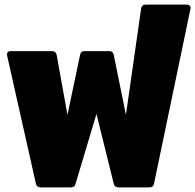

<svg xmlns="http://www.w3.org/2000/svg" viewBox="-20 -814 848 834"><path d="M612 -794C601 -794 595 -788 593 -777L527 -315L474 -576C472 -586 466 -592 455 -592H347C336 -592 330 -586 328 -576L273 -315L226 -576C224 -586 217 -592 206 -592H27C15 -592 8 -585 11 -572L136 -16C138 -6 146 0 156 0H288C298 0 305 -4 308 -15L399 -319L474 -16C476 -6 484 0 494 0H630C641 0 647 -6 649 -16L807 -774C810 -787 803 -794 791 -794Z"/></svg>

Font: LINE Seed Sans TH Heavy
Style: Regular
Weight: 900
Designer: Dalton Maag Ltd | Thai characters by Cadson Demak Co.,Ltd.
Foundry: Dalton Maag Ltd
Version: Version 1.003